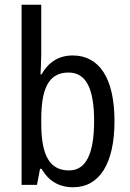

<svg xmlns="http://www.w3.org/2000/svg" viewBox="-20 -780 548 810"><path d="M154 -553V-760H71V0H136L149 -68H155C185 -17 228 10 289 10C398 10 463 -88 463 -269C463 -451 398 -546 287 -546C227 -546 184 -517 155 -466H151C152 -493 154 -524 154 -553ZM269 -474C344 -474 377 -405 377 -270C377 -129 342 -61 271 -61C188 -61 154 -127 154 -260V-275C154 -395 179 -474 269 -474Z"/></svg>

Font: Noto Sans Gujarati UI Condensed
Style: Regular
Weight: 400
Width: 3
Designer: Jelle Bosma - Monotype Design Team, Universal Thirst
Foundry: Monotype Imaging Inc.
Version: Version 2.106